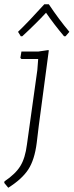

<svg xmlns="http://www.w3.org/2000/svg" viewBox="-62 -692 347 905"><path d="M36 -521 23 -542Q71 -588 147 -672H168Q216 -600 265 -542L247 -521H240Q192 -578 155 -632Q110 -583 43 -521ZM166 -456 168 -454 121 -101 111 -18Q101 61 71.5 106.5Q42 152 -23 193L-42 170L-41 163Q11 128 34 90.5Q57 53 65 -11L114 -362L118 -414H39L34 -419L39 -449H118Z"/></svg>

Font: Alegreya Sans Light
Style: Italic
Weight: 300
Italic angle: -7°
Designer: Juan Pablo del Peral
Foundry: Huerta Tipografica
Version: Version 2.007